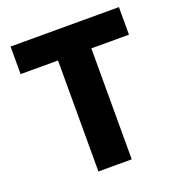

<svg xmlns="http://www.w3.org/2000/svg" viewBox="-134 -857 907 969"><g transform="rotate(-20 320.0 -372.0)"><path d="M230 0H409V-596H611V-744H29V-596H230Z"/></g></svg>

Font: Noto Sans CJK Black
Style: Bold
Weight: 900
Designer: Ryoko NISHIZUKA (kana & ideographs); Paul D. Hunt (Latin, Greek & Cyrillic); Wenlong ZHANG (bopomofo); Sandoll Communica
Foundry: Adobe Systems Incorporated
Version: Version 1.000;PS 1;hotconv 1.0.78;makeotf.lib2.5.61930